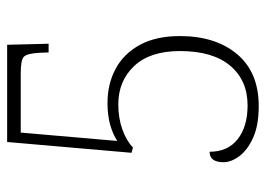

<svg xmlns="http://www.w3.org/2000/svg" viewBox="-126 -626 762 551"><g transform="rotate(-90 255.5 -351.0)"><path d="M226 10Q171 10 135.5 -6Q100 -22 82.5 -45.5Q65 -69 65 -91Q65 -131 95 -131Q95 -79 131 -50.5Q167 -22 228 -22Q300 -22 342 -72Q384 -122 384 -216Q384 -302 341 -347.5Q298 -393 231 -393Q192 -393 159.5 -381.5Q127 -370 107 -351L92 -355L123 -712H402L405 -593H380L379 -620Q377 -656 367 -664.5Q357 -673 321 -673H150L126 -396Q146 -409 173 -416.5Q200 -424 235 -424Q289 -424 332.5 -401Q376 -378 401.5 -331.5Q427 -285 427 -216Q427 -114 375 -52Q323 10 226 10Z"/></g></svg>

Font: Noto Serif Tamil SemiCondensed ExtraLight
Style: Regular
Weight: 200
Width: 4
Designer: Indian Type Foundry, Tom Grace, and the Monotype Design Team
Foundry: Monotype Imaging Inc.
Version: Version 2.004; ttfautohint (v1.8.4.7-5d5b)